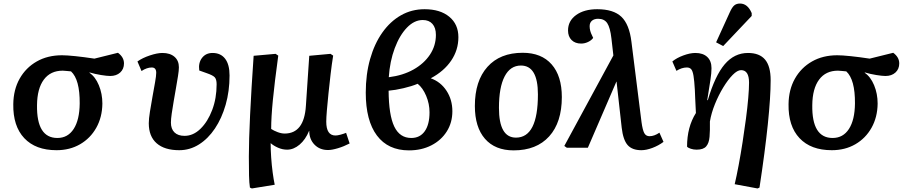

<svg xmlns="http://www.w3.org/2000/svg" viewBox="-20 -834 5143 1084"><path d="M299 14Q181 14 117 -54Q53 -122 55 -246Q56 -328 91 -390Q126 -452 187.5 -487Q249 -522 330 -522Q357 -522 405.5 -517Q454 -512 513 -503L646 -536Q680 -511 680 -476Q680 -444 658.5 -424.5Q637 -405 602 -405Q584 -405 550 -410.5Q516 -416 486 -425L485 -423Q518 -401 538 -353Q558 -305 558 -249Q557 -172 523.5 -112.5Q490 -53 432 -19.5Q374 14 299 14ZM304 -55Q363 -55 396 -106Q429 -157 430 -250Q431 -385 381 -431Q368 -432 355 -433.5Q342 -435 334 -435Q265 -435 227.5 -384.5Q190 -334 189 -241Q186 -55 304 -55Z M992 14Q909 14 864.5 -25Q820 -64 820 -138Q820 -163 826.5 -203.5Q833 -244 841 -288.5Q849 -333 855.5 -369.5Q862 -406 862 -423Q862 -453 837 -453Q809 -453 779 -433L756 -487Q784 -507 826 -521Q868 -535 897 -535Q940 -535 965 -513.5Q990 -492 990 -454Q990 -436 985 -405Q980 -374 973.5 -336.5Q967 -299 960.5 -261.5Q954 -224 949.5 -192.5Q945 -161 945 -142Q945 -106 965 -86.5Q985 -67 1022 -67Q1071 -67 1112 -107Q1153 -147 1178 -213Q1203 -279 1203 -358Q1203 -386 1192.5 -397.5Q1182 -409 1147 -421L1105 -436Q1099 -479 1120.5 -507Q1142 -535 1180 -535Q1226 -535 1251 -502.5Q1276 -470 1276 -408Q1276 -319 1254 -242.5Q1232 -166 1193.5 -108.5Q1155 -51 1103.5 -18.5Q1052 14 992 14Z M1402 230 1391 225Q1387 199 1386 158Q1385 117 1385 50Q1385 -41 1392 -186Q1399 -331 1412 -519L1536 -530L1551 -520Q1530 -366 1520.5 -268.5Q1511 -171 1511 -106Q1526 -96 1547.5 -88Q1569 -80 1587 -80Q1697 -80 1707 -236L1726 -519L1846 -530L1861 -520Q1853 -471 1846.5 -415Q1840 -359 1834.5 -306Q1829 -253 1825.5 -211Q1822 -169 1822 -147Q1822 -69 1874 -69Q1885 -69 1902 -73.5Q1919 -78 1934 -84L1954 -24Q1921 -7 1887.5 3Q1854 13 1832 13Q1785 13 1755.5 -17.5Q1726 -48 1726 -95H1725Q1705 -46 1671.5 -17.5Q1638 11 1601 11Q1575 11 1550 0Q1525 -11 1509 -25H1508Q1508 11 1511 55Q1514 99 1519.5 140Q1525 181 1531 209Z M2289 15Q2171 15 2108 -69Q2045 -153 2045 -311Q2045 -414 2069.5 -500.5Q2094 -587 2138.5 -650Q2183 -713 2243.5 -747.5Q2304 -782 2377 -782Q2465 -782 2516.5 -739.5Q2568 -697 2568 -624Q2568 -552 2527.5 -492Q2487 -432 2412 -392Q2468 -372 2501 -321.5Q2534 -271 2534 -206Q2534 -142 2502.5 -92Q2471 -42 2415.5 -13.5Q2360 15 2289 15ZM2175 -398Q2255 -408 2314.5 -441.5Q2374 -475 2407.5 -525.5Q2441 -576 2441 -637Q2441 -677 2421.5 -699Q2402 -721 2367 -721Q2319 -721 2277.5 -678Q2236 -635 2208.5 -561.5Q2181 -488 2175 -398ZM2302 -55Q2351 -55 2378 -93Q2405 -131 2405 -200Q2405 -248 2386 -293Q2367 -338 2338 -361Q2305 -347 2258 -336Q2211 -325 2174 -322Q2175 -184 2206 -119.5Q2237 -55 2302 -55Z M2880 15Q2775 15 2718 -50.5Q2661 -116 2661 -236Q2661 -377 2732 -456.5Q2803 -536 2931 -536Q3037 -536 3094.5 -470.5Q3152 -405 3152 -286Q3152 -143 3080.5 -64Q3009 15 2880 15ZM2893 -57Q3017 -57 3017 -301Q3017 -464 2921 -464Q2861 -464 2829 -402.5Q2797 -341 2797 -225Q2797 -57 2893 -57Z M3601 14Q3549 14 3523.5 -15Q3498 -44 3490 -113L3461 -373H3460L3299 0H3180L3166 -10L3443 -521L3432 -617Q3425 -678 3408.5 -703Q3392 -728 3357 -728Q3335 -728 3322 -717Q3309 -706 3309 -686Q3309 -660 3323 -633L3329 -620Q3319 -606 3300 -597Q3281 -588 3261 -588Q3227 -588 3207 -608Q3187 -628 3187 -662Q3187 -716 3232.5 -749Q3278 -782 3352 -782Q3443 -782 3488 -739.5Q3533 -697 3545 -598L3602 -144Q3608 -100 3617.5 -82.5Q3627 -65 3647 -65Q3674 -65 3703 -85L3726 -33Q3698 -12 3663.5 1Q3629 14 3601 14Z M4257 230 4128 206Q4139 159 4150.5 97.5Q4162 36 4172.5 -31.5Q4183 -99 4191.5 -163.5Q4200 -228 4204.5 -281Q4209 -334 4209 -367Q4209 -438 4164 -438Q4143 -438 4116.5 -411Q4090 -384 4063.5 -340.5Q4037 -297 4016.5 -246.5Q3996 -196 3988 -148Q3989 -97 3986 -61.5Q3983 -26 3967 -7.5Q3951 11 3913 11Q3896 11 3880.5 6Q3865 1 3859 -6Q3859 -117 3909 -196Q3906 -250 3905 -278Q3904 -306 3903 -327Q3900 -378 3895.5 -405.5Q3891 -433 3882.5 -443Q3874 -453 3858 -453Q3829 -453 3799 -434L3776 -487Q3800 -507 3838 -521Q3876 -535 3906 -535Q3949 -535 3973 -512.5Q3997 -490 3997 -449Q3997 -422 3991 -383Q3985 -344 3973 -269L3976 -268Q4017 -407 4071.5 -471Q4126 -535 4203 -535Q4268 -535 4299.5 -497.5Q4331 -460 4331 -381Q4331 -287 4315 -132.5Q4299 22 4268 225ZM4063 -574 4023 -595 4100 -764Q4113 -793 4125.5 -803.5Q4138 -814 4158 -814Q4201 -814 4224 -760V-744Z M4676 14Q4558 14 4494 -54Q4430 -122 4432 -246Q4433 -328 4468 -390Q4503 -452 4564.5 -487Q4626 -522 4707 -522Q4734 -522 4782.5 -517Q4831 -512 4890 -503L5023 -536Q5057 -511 5057 -476Q5057 -444 5035.5 -424.5Q5014 -405 4979 -405Q4961 -405 4927 -410.5Q4893 -416 4863 -425L4862 -423Q4895 -401 4915 -353Q4935 -305 4935 -249Q4934 -172 4900.5 -112.5Q4867 -53 4809 -19.5Q4751 14 4676 14ZM4681 -55Q4740 -55 4773 -106Q4806 -157 4807 -250Q4808 -385 4758 -431Q4745 -432 4732 -433.5Q4719 -435 4711 -435Q4642 -435 4604.5 -384.5Q4567 -334 4566 -241Q4563 -55 4681 -55Z"/></svg>

Font: Literata 7pt SemiBold
Style: Italic
Weight: 600
Italic angle: -2°
Designer: Latin by Veronika Burian and Jose Scaglione. Greek by Irene Vlachou. Cyrillic by Vera Evstafieva
Foundry: TypeTogether
Version: Version 3.002